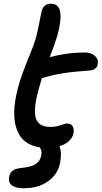

<svg xmlns="http://www.w3.org/2000/svg" viewBox="-20 -776 542 1024"><path d="M106 228Q63.5 228 43.2 212.4Q22.9 196.8 28.8 167Q32.7 146 46.9 134.8Q61 123.5 90.8 120.1Q145 115.2 169.7 99.4Q194.3 83.5 200.2 53.2Q205.1 24.9 191.9 9.8Q104 -3.9 73.5 -75.7Q43 -147.5 64.9 -259.8Q77.1 -319.8 96.9 -375.2Q116.7 -430.7 138.9 -484.1Q161.1 -537.6 172.9 -578.1Q182.1 -614.3 190.2 -657.5Q198.2 -700.7 202.1 -715.8Q207 -734.9 218.5 -745.4Q230 -755.9 252.9 -755.9Q332 -755.9 286.1 -586.9Q270 -532.7 245.1 -471.2Q339.4 -496.1 431.2 -496.1Q465.8 -496.1 486.1 -478Q506.3 -460 501 -434.1Q496.6 -402.8 457 -399.9Q372.1 -394 316.4 -385.3Q260.7 -376.5 203.1 -358.9Q182.6 -291.5 173.8 -249Q157.7 -167.5 176.5 -133.3Q195.3 -99.1 249 -99.1Q277.3 -99.1 302.5 -108.2Q327.6 -117.2 338.9 -117.2Q357.9 -117.2 366.9 -103.3Q376 -89.4 372.1 -65.9Q361.8 -17.1 296.9 3.9Q311 37.6 300.8 90.8Q288.6 153.8 236.6 190.9Q184.6 228 106 228Z"/></svg>

Font: Shantell Sans Irregular
Style: Italic
Weight: 500
Italic angle: -11.31°
Designer: Stephen Nixon, Anya Danilova, Shantell Martin
Foundry: Arrow Type
Version: Version 1.006;[9816181b4]